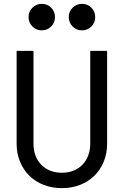

<svg xmlns="http://www.w3.org/2000/svg" viewBox="-20 -963 640 993"><path d="M534 -700H446.8V-220Q446.8 -186.6 436.2 -158.7Q425.6 -130.8 406.4 -111.1Q387.3 -91.5 360.3 -80.5Q333.3 -69.6 300.2 -69.6Q234 -69.6 193.6 -110.9Q153.2 -152.2 153.2 -220V-700H66V-220Q66 -169.3 83.4 -127.1Q100.8 -84.8 131.6 -54.4Q162.4 -24 205.4 -7Q248.4 10 300 10Q351.6 10 394.6 -7Q437.6 -24 468.4 -54.4Q499.2 -84.8 516.6 -127.1Q534 -169.3 534 -220ZM127.6 -874.6Q127.6 -846.2 147.6 -826.1Q167.6 -806 196 -806Q225 -806 244.7 -826.1Q264.4 -846.2 264.4 -874.6Q264.4 -903.6 244.7 -923.3Q225 -943 196 -943Q167.6 -943 147.6 -923.3Q127.6 -903.6 127.6 -874.6ZM335.6 -874.6Q335.6 -846.2 355.6 -826.1Q375.6 -806 404 -806Q433 -806 452.7 -826.1Q472.4 -846.2 472.4 -874.6Q472.4 -903.6 452.7 -923.3Q433 -943 404 -943Q375.6 -943 355.6 -923.3Q335.6 -903.6 335.6 -874.6Z"/></svg>

Font: CommitMonoV142 ExtLt
Style: Regular
Weight: 200
Monospace: yes
Designer: Eigil Nikolajsen
Foundry: Eigil Nikolajsen
Version: Version 1.142